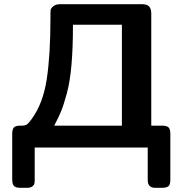

<svg xmlns="http://www.w3.org/2000/svg" viewBox="-20 -714 884 929"><path d="M39.1 -66.9Q39.1 -86.9 46.6 -96.4Q54.2 -106 77.1 -106H85.9Q101.1 -106 109.6 -111.6Q118.2 -117.2 134.8 -140.1Q189 -215.3 206.5 -332.8Q224.1 -450.2 224.1 -625V-647Q224.1 -659.2 225.1 -666.5Q226.1 -673.8 238 -683.8Q250 -693.8 272 -693.8H665Q691.9 -693.8 701.9 -682.4Q711.9 -670.9 711.9 -647.9V-106H764.2Q786.1 -106 795.2 -97.9Q804.2 -89.8 804.2 -66.9V155.8Q804.2 179.7 794.7 187.3Q785.2 194.8 763.2 194.8H731Q694.8 194.8 694.8 157.2V0H147.9V154.8Q147.9 167 146.5 174.1Q145 181.2 136.5 188Q127.9 194.8 110.8 194.8H79.1Q56.2 194.8 47.6 185.8Q39.1 176.8 39.1 153.8ZM242.2 -106H569.8V-594.2H333Q333 -483.4 325.9 -401.1Q318.8 -318.8 303.5 -262.5Q288.1 -206.1 276.1 -176.5Q264.2 -147 242.2 -106Z"/></svg>

Font: CMU Sans Serif
Style: Bold
Weight: 700
Version: Version 0.7.0